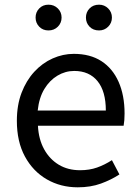

<svg xmlns="http://www.w3.org/2000/svg" viewBox="-20 -787 594 820"><path d="M312 13Q239 13 180 -21Q121 -55 86.5 -118.5Q52 -182 52 -271Q52 -338 72 -390.5Q92 -443 126.5 -480.5Q161 -518 205 -537.5Q249 -557 295 -557Q365 -557 413 -526Q461 -495 486.5 -437.5Q512 -380 512 -302Q512 -287 511 -274Q510 -261 508 -250H142Q145 -192 168.5 -149.5Q192 -107 231 -83.5Q270 -60 322 -60Q362 -60 394.5 -71.5Q427 -83 458 -103L490 -42Q455 -19 411 -3Q367 13 312 13ZM141 -315H432Q432 -397 396.5 -440.5Q361 -484 297 -484Q259 -484 225.5 -464Q192 -444 169.5 -407Q147 -370 141 -315ZM187 -657Q163 -657 147.5 -673Q132 -689 132 -712Q132 -735 147.5 -751Q163 -767 187 -767Q211 -767 227 -751Q243 -735 243 -712Q243 -689 227 -673Q211 -657 187 -657ZM403 -657Q378 -657 362.5 -673Q347 -689 347 -712Q347 -735 362.5 -751Q378 -767 403 -767Q426 -767 442 -751Q458 -735 458 -712Q458 -689 442 -673Q426 -657 403 -657Z"/></svg>

Font: Farlight84_Sys_V01
Style: Regular
Weight: 400
Designer: Ryoko NISHIZUKA  (kana, bopomofo & ideographs); Paul D. Hunt (Latin, Greek & Cyrillic); Sandoll Communications , Soo-you
Foundry: Adobe
Version: Version 2.004;October 29, 2024;FontCreator 14.0.0.2814 64-bi